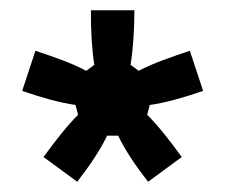

<svg xmlns="http://www.w3.org/2000/svg" viewBox="-20 -670 440 375"><path d="M130.8 -315C154.2 -345 175.8 -376.7 189.2 -405H210.8C224.2 -376.7 245.8 -345 269.2 -315L335 -363.3C313.3 -393.3 290 -423.3 267.5 -445.8L272.5 -465C303.3 -469.2 340.8 -480 376.7 -492.5L350.8 -570.8C315.8 -559.2 279.2 -546.7 250.8 -531.7L235 -543.3C240 -574.2 242.5 -612.5 242.5 -650H157.5C157.5 -612.5 159.2 -574.2 164.2 -543.3L148.3 -531.7C120.8 -546.7 84.2 -559.2 49.2 -570.8L23.3 -492.5C59.2 -480 96.7 -469.2 127.5 -465L132.5 -445.8C110 -423.3 86.7 -393.3 65 -363.3Z"/></svg>

Font: Familjen Grotesk GF
Style: Bold
Weight: 700
Designer: Anders Wikstroem, Jonas Baeckman, Matilda Gysing, Kristian Moeller
Foundry: Familjen STHLM AB
Version: Version 2.000; Beta; Release 4; Build 6